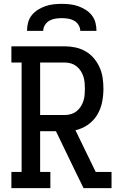

<svg xmlns="http://www.w3.org/2000/svg" viewBox="-20 -975 640 995"><path d="M39 0V-84H92V-651H39V-735H315Q344 -735 371.5 -729Q399 -723 423.5 -709Q448 -695 466.5 -673Q485 -651 496.5 -625Q508 -599 512 -571Q516 -543 516 -515Q516 -480 509 -445Q502 -410 483.5 -379.5Q465 -349 435.5 -328.5Q406 -308 371 -300L476 -84H558V0H413L366 -96L270 -295H188V-84H241V0ZM188 -379H315Q332 -379 347.5 -383.5Q363 -388 376 -398Q389 -408 398 -422Q407 -436 412 -451Q417 -466 418.5 -482.5Q420 -499 420 -515Q420 -531 418.5 -547.5Q417 -564 412 -579Q407 -594 398 -608Q389 -622 376 -632Q363 -642 347.5 -646.5Q332 -651 315 -651H188ZM120 -815Q120 -837 125.5 -858Q131 -879 144.5 -896Q158 -913 176.5 -924.5Q195 -936 215 -943Q235 -950 256.5 -952.5Q278 -955 300 -955Q322 -955 343.5 -952.5Q365 -950 385 -943Q405 -936 423.5 -924.5Q442 -913 455.5 -896Q469 -879 474.5 -858Q480 -837 480 -815H396Q396 -831 387 -845.5Q378 -860 363.5 -868Q349 -876 332.5 -878.5Q316 -881 300 -881Q284 -881 267.5 -878.5Q251 -876 236.5 -868Q222 -860 213 -845.5Q204 -831 204 -815Z"/></svg>

Font: Iosevka HT Medium Extended
Style: Regular
Weight: 500
Width: 7
Monospace: yes
Designer: Belleve Invis
Foundry: Belleve Invis
Version: Version 32.3.0; ttfautohint (v1.8.4)